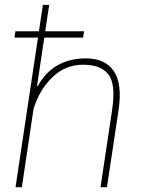

<svg xmlns="http://www.w3.org/2000/svg" viewBox="-20 -782 587 802"><path d="M339.4 -538.1Q418.9 -538.1 455.3 -485.1Q491.7 -432.1 475.1 -321.3L426.8 0H399.9L448.2 -322.3Q464.4 -430.7 432.9 -471.2Q401.4 -511.7 327.1 -511.7Q252.9 -511.7 198.7 -459.2Q144.5 -406.7 120.1 -327.1L71.3 0H44.9L138.7 -625H40.5L44.4 -651.4H142.6L159.2 -761.7H185.5L168.9 -651.4H331.1L327.1 -625H165L134.8 -423.3L137.2 -421.4Q201.2 -538.1 339.4 -538.1Z"/></svg>

Font: Roboto-ThinItalic
Style: Italic
Weight: 250
Italic angle: -12°
Designer: Google
Version: Version 1.100141; 2013; ttfautohint (v0.94.14-c901) -l 8 -r 